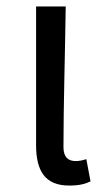

<svg xmlns="http://www.w3.org/2000/svg" viewBox="-20 -563 332 596"><path d="M195 13C226 13 245 8 261 0L248 -69C236 -65 225 -63 215 -63C192 -63 177 -75 177 -106C177 -237 182 -396 184 -543H92V-113C92 -32 120 13 195 13Z"/></svg>

Font: Noto Sans JP
Style: Regular
Weight: 400
Designer: Ryoko NISHIZUKA  (kana, bopomofo & ideographs); Paul D. Hunt (Latin, Greek & Cyrillic); Sandoll Communications , Soo-you
Foundry: Adobe
Version: Version 2.002;hotconv 1.0.116;makeotfexe 2.5.65601